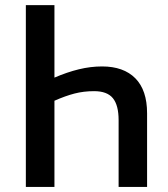

<svg xmlns="http://www.w3.org/2000/svg" viewBox="-20 -734 659 754"><path d="M81.5 -713.9H193.8V-429.2Q243.7 -450.7 289.8 -461.9Q335.9 -473.1 380.9 -473.1Q465.3 -473.1 511.5 -426.5Q557.6 -379.9 557.6 -289.1V0H445.8V-262.2Q445.8 -320.8 423.3 -348.4Q400.9 -376 349.6 -376Q308.6 -376 272.7 -366.7Q236.8 -357.4 193.8 -338.4V0H81.5Z"/></svg>

Font: Open Sans SemiCondensed SemiBold
Style: Regular
Weight: 600
Width: 4
Designer: Monotype Design Team
Foundry: Monotype Imaging Inc.
Version: Version 3.000